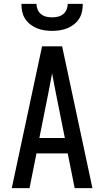

<svg xmlns="http://www.w3.org/2000/svg" viewBox="-20 -975 540 995"><path d="M41 0 198 -735H302L459 0H367L331 -180H169L133 0ZM316 -260 270 -490Q265 -516 260 -542Q255 -568 250 -595Q245 -568 240 -542Q235 -516 230 -490L184 -260ZM250 -815Q230 -815 210 -818Q190 -821 171.5 -828.5Q153 -836 137 -848.5Q121 -861 110 -878Q99 -895 95 -915Q91 -935 91 -955H169Q169 -940 175 -925.5Q181 -911 193 -901.5Q205 -892 220 -888.5Q235 -885 250 -885Q265 -885 280 -888.5Q295 -892 307 -901.5Q319 -911 325 -925.5Q331 -940 331 -955H409Q409 -935 405 -915Q401 -895 390 -878Q379 -861 363 -848.5Q347 -836 328.5 -828.5Q310 -821 290 -818Q270 -815 250 -815Z"/></svg>

Font: Iosevka Fixed Medium
Style: Regular
Weight: 500
Monospace: yes
Designer: Belleve Invis
Foundry: Belleve Invis
Version: Version 32.3.0